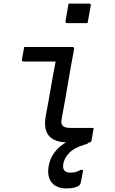

<svg xmlns="http://www.w3.org/2000/svg" viewBox="-20 -794 640 1070"><path d="M115 -532Q160 -532 204.5 -532Q249 -532 294 -532Q339 -532 384 -532Q387 -532 389 -531Q391 -530 392.5 -527.5Q394 -525 393 -521Q384 -473 375.5 -426Q367 -379 359 -331Q351 -283 342.5 -235Q334 -187 325 -139Q321 -121 322 -110.5Q323 -100 331 -92Q337 -86 347.5 -83.5Q358 -81 376 -81Q402 -81 431.5 -81Q461 -81 486 -81H502Q499 -63 496 -46Q493 -29 490 -11Q489 -5 485.5 -2.5Q482 0 477 0Q471 0 452 0Q433 0 408.5 0Q384 0 363 0Q320 0 292.5 -10.5Q265 -21 250.5 -40Q236 -59 232.5 -85Q229 -111 234 -142Q242 -182 248.5 -220.5Q255 -259 262 -297.5Q269 -336 275.5 -374.5Q282 -413 290 -451H272Q245 -451 218.5 -451Q192 -451 165 -451Q138 -451 111 -451Q107 -451 104 -454Q101 -457 102 -462Q105 -479 108.5 -497Q112 -515 115 -532ZM444 -26Q450 -26 457.5 -19.5Q465 -13 474 1Q472 4 467.5 6.5Q463 9 452 12Q393 29 364.5 59.5Q336 90 332 124Q330 147 340 157.5Q350 168 372 168Q390 168 402.5 164.5Q415 161 428 153H443Q442 159 440.5 169Q439 179 436.5 192Q434 205 430 224Q428 239 406.5 247.5Q385 256 351 256Q297 256 270 225.5Q243 195 250 139Q256 92 284 55Q312 18 354 -3.5Q396 -25 444 -26ZM362 -774Q376 -774 390.5 -774Q405 -774 419.5 -774Q434 -774 448.5 -774Q463 -774 477 -774Q482 -774 484.5 -771Q487 -768 486 -763L468 -665Q454 -665 440 -665Q426 -665 411 -665Q396 -665 382 -665Q368 -665 354 -665Q349 -665 346.5 -668Q344 -671 345 -676Z"/></svg>

Font: Rec Mono Linear
Style: Italic
Weight: 400
Italic angle: -10°
Monospace: yes
Version: Version 1.085; ttfautohint (v1.8.4.7-5d5b)